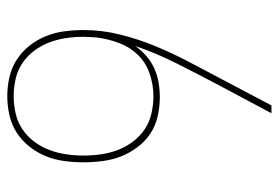

<svg xmlns="http://www.w3.org/2000/svg" viewBox="-142 -634 783 540"><g transform="rotate(90 250.0 -363.5)"><path d="M250 8Q223 8 196.5 2Q170 -4 147.5 -18.5Q125 -33 108 -54.5Q91 -76 81 -101Q71 -126 67.5 -153Q64 -180 64 -207Q64 -258 76.5 -308.5Q89 -359 108.5 -406.5Q128 -454 152 -500Q176 -546 200 -591L276 -735H298L217 -583Q202 -555 187.5 -526.5Q173 -498 158.5 -469.5Q144 -441 131.5 -411.5Q119 -382 109 -352Q121 -369 137 -383Q153 -397 172 -405.5Q191 -414 211.5 -417.5Q232 -421 253 -421Q280 -421 306.5 -415Q333 -409 355 -394.5Q377 -380 393.5 -358Q410 -336 419.5 -311.5Q429 -287 432.5 -260Q436 -233 436 -207Q436 -180 432.5 -153Q429 -126 419 -101Q409 -76 392 -54.5Q375 -33 352.5 -18.5Q330 -4 303.5 2Q277 8 250 8ZM250 -10Q274 -10 298.5 -15.5Q323 -21 343 -34.5Q363 -48 378 -68Q393 -88 401.5 -111Q410 -134 413.5 -158Q417 -182 417 -207Q417 -231 413.5 -255.5Q410 -280 401.5 -302.5Q393 -325 378 -345Q363 -365 343 -378.5Q323 -392 298.5 -397.5Q274 -403 250 -403Q218 -403 187 -392.5Q156 -382 134 -359.5Q112 -337 100.5 -306.5Q89 -276 85 -244L84 -229Q84 -223 83.5 -217.5Q83 -212 83 -207Q83 -182 86.5 -158Q90 -134 98.5 -111Q107 -88 122 -68Q137 -48 157 -34.5Q177 -21 201.5 -15.5Q226 -10 250 -10Z"/></g></svg>

Font: Iosevka Thin
Style: Regular
Weight: 100
Monospace: yes
Designer: Belleve Invis
Foundry: Belleve Invis
Version: Version 32.5.0; ttfautohint (v1.8.4)